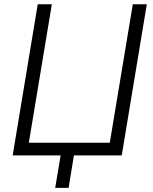

<svg xmlns="http://www.w3.org/2000/svg" viewBox="-20 -748 735 924"><path d="M565.9 0H41L161.6 -727.5H229.5L118.7 -61H508.3L619.1 -727.5H686.5ZM245.6 156.2 275.9 -24.9H339.8L310.1 156.2Z"/></svg>

Font: Inter 24pt Light
Style: Italic
Weight: 300
Italic angle: -9.3988°
Designer: Rasmus Andersson
Foundry: rsms
Version: Version 4.001;git-66647c0bb